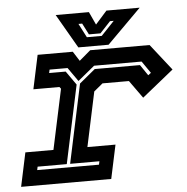

<svg xmlns="http://www.w3.org/2000/svg" viewBox="-51 -748 776 797"><g transform="rotate(-5 337.0 -349.0)"><path d="M5 0 35 -141H152L205.5 -391.5L199.5 -399H91L121 -540H267.5L293 -500L340 -540H587.5L673.5 -430.5L542 -324.5L489 -398.5H379L342 -368L293.5 -140.5H410.5L380.5 0ZM77.5 -63.5H335L338 -77.5H216L286 -406L352 -460.5H540.5L571 -415.5L583 -424.5L548.5 -474.5H350.5L280.5 -417L240 -474.5H165L162 -460.5H231L271.5 -403L202 -77.5H80.5ZM292 -556 210 -698H348.5L373.5 -644L421.5 -698H560L418 -556ZM331 -595H393L448 -653H432.5L388.5 -606H340.5L316.5 -653H301Z"/></g></svg>

Font: Tourney Expanded Regular
Style: Bold Italic
Weight: 700
Width: 7
Italic angle: -12°
Designer: Tyler Finck
Foundry: Etcetera Type Co
Version: Version 1.010; ttfautohint (v1.8.3)